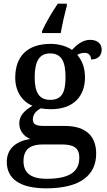

<svg xmlns="http://www.w3.org/2000/svg" viewBox="-20 -786 584 1046"><path d="M209 -616V-606H311C319 -653 332 -710 344 -753V-766H295C266 -724 227 -658 209 -616ZM232 240C418 240 504 168 504 51C504 -38 455 -100 332 -100H217C171 -100 159 -112 159 -136C159 -164 179 -184 203 -196C215 -193 241 -191 257 -191C383 -191 443 -264 443 -364C443 -419 426 -458 401 -487C413 -494 426 -498 442 -498C466 -498 476 -480 476 -462C518 -462 534 -487 534 -516C534 -544 514 -569 471 -569C429 -569 396 -540 372 -514C350 -531 305 -547 257 -547C126 -547 63 -477 63 -362C63 -291 99 -233 157 -210C110 -182 85 -154 85 -113C85 -69 115 -41 145 -29C73 -18 17 20 17 96C17 188 88 240 232 240ZM254 -242C193 -242 169 -283 169 -364C169 -449 192 -495 253 -495C315 -495 337 -451 337 -365C337 -282 316 -242 254 -242ZM234 188C139 188 108 149 108 91C108 16 161 1 213 1H316C378 1 412 17 412 73C412 142 370 188 234 188Z"/></svg>

Font: Noto Serif Vithkuqi Medium
Style: Regular
Weight: 500
Version: Version 1.005